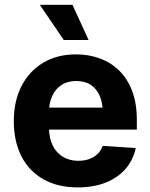

<svg xmlns="http://www.w3.org/2000/svg" viewBox="-20 -783 636 813"><path d="M309.2 10.5Q225.3 10.5 164.4 -23.6Q103.5 -57.7 71 -120.8Q38.5 -183.9 38.5 -270.3Q38.5 -354.6 70.9 -418.1Q103.4 -481.6 162.6 -517.2Q221.8 -552.7 302 -552.7Q356.2 -552.7 403 -535.5Q449.8 -518.3 485 -483.7Q520.1 -449.2 539.7 -397.3Q559.4 -345.3 559.4 -275.6V-234.2H98.6V-327.5H486.1L415.6 -303.1Q415.6 -344.9 402.9 -375.5Q390.2 -406.2 365.2 -423.1Q340.2 -440 303.1 -440Q266 -440 240.2 -423Q214.5 -406 201 -376.5Q187.5 -347.1 187.5 -309V-243Q187.5 -198.8 203 -167.3Q218.5 -135.7 246.5 -118.9Q274.5 -102.1 311.5 -102.1Q336.6 -102.1 357.2 -109.3Q377.7 -116.5 392.6 -130.7Q407.4 -144.8 415 -165.2L554.7 -155.9Q544 -105.5 511.7 -68Q479.3 -30.6 428 -10Q376.7 10.5 309.2 10.5ZM250 -613.7 148.6 -762.7H286.7L355.1 -613.7Z"/></svg>

Font: Inter
Style: Regular
Weight: 400
Designer: Rasmus Andersson
Foundry: rsms
Version: Version 4.000;git-8c9346024